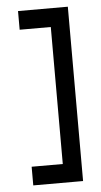

<svg xmlns="http://www.w3.org/2000/svg" viewBox="-51 -717 395 750"><g transform="rotate(-5 146.5 -342.0)"><path d="M244.1 -683.6V0H48.8V-73.2H170.9V-610.4H48.8V-683.6Z"/></g></svg>

Font: Saniretro
Style: Regular
Weight: 400
Designer: Jayvee D. Enaguas (Grand Chaos)
Version: Version 1.0 - 6/10/2013